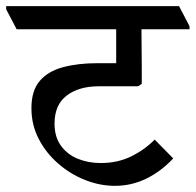

<svg xmlns="http://www.w3.org/2000/svg" viewBox="-48 -640 635 623"><path d="M567 -545H411Q411 -517 411.5 -483.5Q412 -450 412 -419.5Q412 -389 412 -368L400 -360H272Q208 -360 168.5 -330Q129 -300 129 -239Q129 -196 149.5 -167.5Q170 -139 204 -125Q238 -111 279 -111Q333 -111 376.5 -132Q420 -153 454 -187L514 -126Q475 -84 427 -60.5Q379 -37 325 -37Q276 -37 228 -56Q180 -75 140.5 -109.5Q101 -144 77.5 -189.5Q54 -235 54 -289Q54 -346 81 -377.5Q108 -409 156.5 -422Q205 -435 269 -435H329V-545H6L-28 -610V-620H533L567 -555Z"/></svg>

Font: Tiro Devanagari Sanskrit
Style: Regular
Weight: 400
Designer: Devanagari: John Hudson & Fiona Ross. Latin: John Hudson.
Foundry: Tiro Typeworks Ltd.
Version: Version 1.52